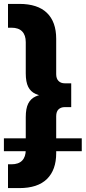

<svg xmlns="http://www.w3.org/2000/svg" viewBox="-26 -762 439 984"><path d="M15 202V80H33Q69 80 87.5 61Q106 42 106 6V-162Q106 -206 118.5 -231Q131 -256 156 -267.5Q181 -279 221 -283V-265Q181 -270 156 -281Q131 -292 118.5 -317Q106 -342 106 -386V-546Q106 -582 87.5 -601Q69 -620 33 -620H15V-742H73Q167 -742 214.5 -696Q262 -650 262 -563V-382Q262 -359 274 -347Q286 -335 306 -335H339V-213H306Q286 -213 274 -201.5Q262 -190 262 -166V23Q262 109 214.5 155.5Q167 202 73 202ZM-6 13V-53H393V13Z"/></svg>

Font: Montserrat Underline Thin
Style: Bold
Weight: 700
Version: Version 9.000